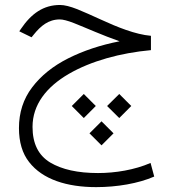

<svg xmlns="http://www.w3.org/2000/svg" viewBox="-20 -415 694 772"><path d="M586.9 -271C524.4 -276.4 452.1 -305.7 384.3 -336.9C350.6 -352.5 319.3 -366.2 291 -377.9C262.2 -389.2 239.3 -395 221.2 -395C154.8 -395 106 -360.8 63.5 -297.9L57.6 -289.1L106.9 -265.1L115.7 -275.9C143.6 -310.5 174.3 -336.9 220.7 -336.9C232.9 -336.9 252 -332 276.9 -322.3C326.7 -302.7 393.1 -272.5 460.9 -249C383.8 -233.9 314.9 -210.9 253.9 -180.2C192.9 -149.4 144.5 -110.4 109.4 -64C73.7 -17.1 56.2 37.6 56.2 100.1C56.2 156.2 69.8 202.1 97.2 236.8C151.4 306.6 249 337.4 366.7 337.4C450.2 337.4 536.1 322.8 600.1 294.9L585.4 240.2C521 268.1 443.8 280.8 374 280.8C293 280.8 229 266.6 181.6 238.3C134.3 209.5 110.8 162.1 110.8 95.2C110.8 5.9 166.5 -65.4 256.3 -117.7C346.2 -169.9 463.9 -202.1 586.9 -213.4ZM410.6 11.2 459.5 59.6 507.8 11.2 459.5 -37.1ZM268.6 11.2 316.9 59.6 365.2 11.2 316.9 -37.1ZM339.8 121.1 388.2 169.4 436.5 121.1 388.2 72.8Z"/></svg>

Font: Vazirmatn ExtraLight
Style: Regular
Weight: 200
Designer: Saber Rastikerdar
Foundry: Saber Rastikerdar
Version: Version 33.003